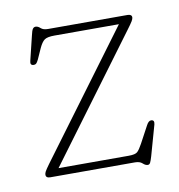

<svg xmlns="http://www.w3.org/2000/svg" viewBox="-63 -535 566 607"><g transform="rotate(-10 220.5 -231.0)"><path d="M374.5 -416 84 -24H309.5Q330.5 -24 337.5 -30.5Q344.5 -37 354 -54.5L383 -108.5Q390 -122 398 -122Q410 -122 406.5 -107.5L379 -10Q375 3.5 372.2 9.2Q369.5 15 364 15Q356.5 15 348.5 7.5Q340.5 0 325 0H53.5Q39.5 0 39.5 -10.5Q39.5 -15 42.5 -20.8Q45.5 -26.5 57.5 -43L351 -439H144Q121 -439 112 -432.5Q103 -426 94.5 -407.5L79 -373Q74.5 -364 71.5 -361.5Q68.5 -359 64 -359Q51 -359 55 -373.5L74 -451.5Q77.5 -467.5 81 -472.2Q84.5 -477 90 -477Q97.5 -477 105 -470Q112.5 -463 127.5 -463H382.5Q396.5 -463 396.5 -453Q396.5 -448.5 392.2 -441.2Q388 -434 374.5 -416Z"/></g></svg>

Font: Fraunces 9pt Soft Thin
Style: Regular
Weight: 100
Version: Version 1.000;[b76b70a41]